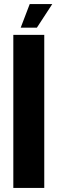

<svg xmlns="http://www.w3.org/2000/svg" viewBox="-20 -917 281 937"><path d="M125 -897H235L160 -782H81ZM45 -747H196V0H45Z"/></svg>

Font: Khand Black
Style: Regular
Weight: 900
Designer: Sanchit Sawaria and Jyotish Sonowal (Devanagari), Satya Rajpurohit (Latin)
Foundry: Indian Type Foundry
Version: Version 2.000;PS 1.0;hotconv 1.0.79;makeotf.lib2.5.61930